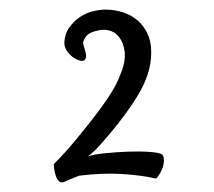

<svg xmlns="http://www.w3.org/2000/svg" viewBox="-20 -841 445 400"><path d="M155 -715Q151 -713 144 -715.5Q137 -718 130.5 -723Q124 -728 119 -735.5Q114 -743 114 -752Q115 -771 124.5 -784Q134 -797 146.5 -805.5Q159 -814 173.5 -817.5Q188 -821 200 -821Q218 -821 235.5 -815.5Q253 -810 266 -799Q279 -788 287 -771.5Q295 -755 295 -733Q296 -686 262 -634Q254 -621 241.5 -604Q229 -587 215.5 -570.5Q202 -554 188.5 -539Q175 -524 163 -515Q173 -519 196.5 -521.5Q220 -524 245.5 -525Q271 -526 292 -524.5Q313 -523 318 -519Q322 -514 321.5 -505.5Q321 -497 318 -489.5Q315 -482 311 -476Q307 -470 305 -469Q275 -476 234 -478.5Q193 -481 145 -475Q140 -473 131 -469.5Q122 -466 116 -463Q108 -459 103.5 -463Q99 -467 96.5 -474Q94 -481 93 -488.5Q92 -496 92 -499Q116 -523 137 -548.5Q158 -574 175.5 -596.5Q193 -619 204.5 -636.5Q216 -654 220 -662Q227 -675 234 -694Q241 -713 240 -731Q238 -751 227.5 -764.5Q217 -778 197 -779Q185 -779 171 -773.5Q157 -768 153 -752Q154 -746 158 -733Q162 -720 155 -715Z"/></svg>

Font: Yeon Sung
Style: Regular
Weight: 400
Version: Version 1.001